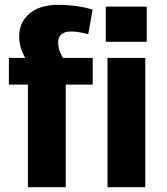

<svg xmlns="http://www.w3.org/2000/svg" viewBox="-20 -782 697 802"><path d="M96.7 -428.7H17.1V-540H159.5L129.5 -478.9Q104.8 -507.6 89.4 -533Q74.1 -558.4 67.1 -582.2Q60 -606.1 60 -628.7Q60 -688.5 102.8 -725.1Q145.6 -761.8 223 -761.8Q248.4 -761.8 272.6 -759.5Q296.8 -757.2 320.5 -753.2Q344.1 -749.1 366.8 -741.5L348.6 -639.5Q327.2 -645 308.8 -647.8Q290.4 -650.5 275.5 -650.5Q249.7 -650.5 236.4 -638.4Q223 -626.3 223 -604.5Q223 -579.2 235.4 -554.1Q247.9 -528.9 272.2 -493.5L177.3 -540H367.3V-428.7H254.6V0H96.7ZM586.8 -540V0H429V-540ZM592.9 -754.4V-607.4H421.9V-754.4Z"/></svg>

Font: Pathway Extreme 8pt Thin
Style: Regular
Weight: 100
Designer: Eduardo Rodriguez Tunni
Foundry: Eduardo Rodriguez Tunni
Version: Version 1.000